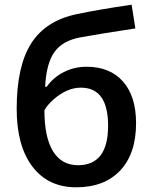

<svg xmlns="http://www.w3.org/2000/svg" viewBox="-20 -787 649 817"><path d="M304 10Q424 10 491.5 -61.5Q559 -133 559 -263Q559 -377 503.5 -440Q448 -503 348 -503Q297 -503 252 -480.5Q207 -458 179 -418H172Q177 -517 211.5 -565.5Q246 -614 322 -628Q410 -644 556 -666L540 -767Q403 -747 307 -727Q174 -699 112.5 -602Q51 -505 51 -324Q51 -166 118 -78Q185 10 304 10ZM169 -318Q182 -341 208 -364Q234 -387 263.5 -400.5Q293 -414 324 -414Q440 -414 440 -252Q440 -84 312 -84Q242 -84 205.5 -143.5Q169 -203 169 -318Z"/></svg>

Font: OpenSansMMV
Style: Semibold
Weight: 600
Designer: Steve Matteson
Foundry: Ascender Corporation
Version: Version 6.000